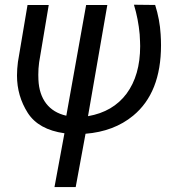

<svg xmlns="http://www.w3.org/2000/svg" viewBox="-20 -549 724 800"><path d="M338.9 -528.3 256.3 -66.9C183.6 -83 143.6 -136.7 140.1 -216.8C139.6 -223.6 139.6 -230.5 139.6 -237.3C139.6 -254.4 140.6 -272 143.1 -289.6L183.1 -528.3H94.7L54.7 -291C52.2 -271.5 50.8 -252.4 50.8 -234.4C50.8 -177.2 65.9 -125.5 95.7 -78.6C125.5 -32.2 176.3 -3.9 248.5 6.3L207 230.5H295.4L336.4 8.3C415 2 481.4 -22.9 534.7 -66.9C612.3 -130.9 650.9 -228.5 650.9 -360.4C650.9 -375 650.4 -390.1 649.4 -405.3C647 -447.3 639.2 -488.3 626.5 -528.3L538.1 -529.3C550.3 -489.3 558.1 -448.2 562 -405.8L563.5 -375.5C563.5 -369.1 564 -362.8 564 -356.9C564 -275.4 544.9 -209.5 507.3 -158.7C469.7 -108.4 416.5 -77.1 346.7 -64.9L427.2 -528.3Z"/></svg>

Font: Roboto
Style: Italic
Weight: 400
Italic angle: -12°
Designer: Google
Version: Version 2.137; 2017